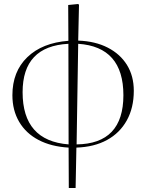

<svg xmlns="http://www.w3.org/2000/svg" viewBox="-20 -724 731 960"><path d="M324 216 323 14Q236 9 173 -24Q110 -57 76 -114.5Q42 -172 42 -248Q42 -366 116.5 -438Q191 -510 322 -520L321 -699L371 -704L375 -700L371 -521Q456 -518 518.5 -486Q581 -454 615 -399Q649 -344 649 -270Q649 -185 614 -122Q579 -59 515 -24Q451 11 362 14L358 216ZM323 -2 322 -505Q93 -493 93 -263Q93 -20 323 -2ZM363 -2Q597 -5 597 -248Q597 -490 371 -505Z"/></svg>

Font: Display Extralight
Style: Regular
Weight: 200
Designer: Latin by Veronika Burian and Jose Scaglione. Greek by Irene Vlachou. Cyrillic by Vera Evstafieva.
Foundry: TypeTogether
Version: Version 3.002